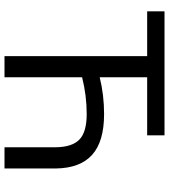

<svg xmlns="http://www.w3.org/2000/svg" viewBox="31 -782 751 853"><g transform="rotate(90 406.5 -355.5)"><path d="M581.1 -633.8H323.2V-422.9Q401.4 -442.4 486.8 -442.4Q608.9 -442.4 668 -389.2Q727.1 -335.9 728.5 -228V0H634.3V-225.6Q633.8 -299.8 600.3 -332.5Q566.9 -365.2 486.8 -365.2Q404.3 -365.2 323.2 -344.7V0H229.5V-633.8H30.3V-710.9H581.1Z"/></g></svg>

Font: Roboto
Style: Regular
Weight: 400
Designer: Google
Version: Version 2.001047; 2015